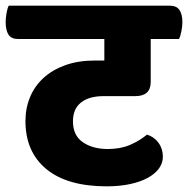

<svg xmlns="http://www.w3.org/2000/svg" viewBox="-60 -640 665 679"><path d="M473 -502V-350Q473 -300 418 -300H306Q255 -300 226.5 -277.5Q198 -255 198 -211Q198 -161 233 -137Q268 -113 321 -113Q365 -113 398.5 -127Q432 -141 460 -164Q485 -156 500.5 -135Q516 -114 516 -86Q516 -63 502 -44Q488 -25 462.5 -11Q437 3 400 11Q363 19 318 19Q178 19 104 -42Q30 -103 30 -212Q30 -257 46 -296Q62 -335 93.5 -364Q125 -393 171 -409.5Q217 -426 276 -426H309V-502H5Q-20 -502 -30 -517.5Q-40 -533 -40 -563Q-40 -575 -37 -593Q-34 -611 -29 -620H540Q564 -620 574.5 -605Q585 -590 585 -561Q585 -548 581.5 -529.5Q578 -511 573 -502Z"/></svg>

Font: Baloo 2 ExtraBold
Style: Regular
Weight: 800
Designer: Sarang Kulkarni and Ek Type
Foundry: Ek Type
Version: Version 1.640;hotconv 1.0.111;makeotfexe 2.5.65597; ttfautoh